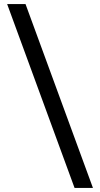

<svg xmlns="http://www.w3.org/2000/svg" viewBox="-20 -720 490 940"><path d="M15 -700H105L435 200H345Z"/></svg>

Font: PT Root UI Medium
Style: Regular
Weight: 500
Designer: Vitaly Kuzmin
Foundry: ParaType Ltd.
Version: Version 2.001G